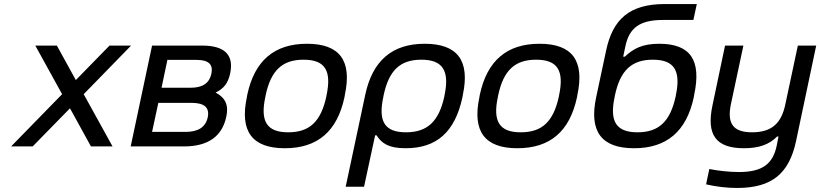

<svg xmlns="http://www.w3.org/2000/svg" viewBox="-20 -726 4067 952"><path d="M155 -500 288 -259 35 0H142L327 -189L431 0H538L395 -259L630 -500H523L356 -329L262 -500Z M628 0H892C1011 0 1081 -49 1102 -147C1115 -205 1097 -242 1049 -267C1089 -286 1111 -314 1121 -361C1141 -454 1094 -500 982 -500H734ZM734 -72 765 -216H930C994 -216 1020 -192 1010 -144C999 -95 963 -72 899 -72ZM781 -291 810 -429H955C1014 -429 1038 -407 1028 -360C1018 -314 985 -291 926 -291Z M1206 -256 1204 -244C1168 -75 1230 9 1392 9C1555 9 1652 -75 1688 -244L1690 -256C1726 -425 1665 -509 1502 -509C1340 -509 1242 -425 1206 -256ZM1296 -247 1297 -253C1323 -376 1379 -430 1485 -430C1592 -430 1625 -376 1599 -253L1598 -247C1571 -124 1516 -70 1409 -70C1303 -70 1269 -124 1296 -247Z M2273 -244 2275 -256C2311 -425 2249 -509 2086 -509C1924 -509 1827 -425 1791 -256L1694 200H1785L1840 -55H1847C1873 -15 1907 9 1991 9C2146 9 2236 -72 2273 -244ZM1881 -247 1882 -253C1908 -376 1963 -430 2069 -430C2175 -430 2210 -376 2184 -253L2183 -247C2156 -124 2099 -70 1993 -70C1887 -70 1854 -124 1881 -247Z M2359 -256 2357 -244C2321 -75 2383 9 2545 9C2708 9 2805 -75 2841 -244L2843 -256C2879 -425 2818 -509 2655 -509C2493 -509 2395 -425 2359 -256ZM2449 -247 2450 -253C2476 -376 2532 -430 2638 -430C2745 -430 2778 -376 2752 -253L2751 -247C2724 -124 2669 -70 2562 -70C2456 -70 2422 -124 2449 -247Z M3420 -244 3422 -256C3459 -428 3403 -509 3249 -509C3164 -509 3121 -485 3078 -445H3070L3081 -497C3100 -587 3151 -627 3267 -627H3418L3435 -706H3277C3102 -706 3018 -632 2985 -474L2936 -244C2900 -75 2961 9 3124 9C3286 9 3384 -75 3420 -244ZM3028 -247 3029 -253C3055 -376 3111 -430 3217 -430C3323 -430 3357 -376 3331 -253L3330 -247C3303 -124 3247 -70 3141 -70C3035 -70 3001 -124 3028 -247Z M3927 -26 4027 -500H3936L3874 -209C3854 -112 3804 -70 3709 -70C3616 -70 3584 -112 3604 -209L3666 -500H3575L3513 -205C3481 -57 3530 9 3669 9C3744 9 3795 -10 3833 -49H3840L3831 -3C3812 87 3760 127 3644 127C3599 127 3541 121 3497 112L3481 188C3533 200 3584 206 3635 206C3810 206 3893 132 3927 -26Z"/></svg>

Font: LT Wave Text Italic
Style: Regular
Weight: 400
Designer: Daniel Lyons
Version: Version 2.5 (Glyphs App)